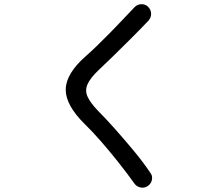

<svg xmlns="http://www.w3.org/2000/svg" viewBox="-20 -815 1040 897"><path d="M670.9 53.7Q656.2 64.5 637.7 61Q619.1 57.6 608.4 43Q574.2 -4.9 533.2 -56.6Q492.2 -108.4 451.2 -155.3Q410.2 -202.1 375 -236.3Q286.1 -324.2 287.1 -397.5Q288.1 -470.7 379.9 -551.8Q402.3 -571.3 431.6 -599.6Q460.9 -627.9 492.7 -660.2Q524.4 -692.4 554.2 -724.1Q584 -755.9 608.4 -781.2Q621.1 -794.9 640.1 -795.4Q659.2 -795.9 671.9 -783.2Q685.5 -769.5 686 -751.5Q686.5 -733.4 673.8 -718.8Q638.7 -681.6 595.2 -638.2Q551.8 -594.7 510.7 -554.7Q469.7 -514.6 440.4 -487.3Q402.3 -451.2 389.2 -421.9Q376 -392.6 388.7 -364.3Q401.4 -335.9 436.5 -298.8Q471.7 -263.7 516.1 -213.9Q560.5 -164.1 605 -110.4Q649.4 -56.6 681.6 -8.8Q693.4 5.9 689.9 24.4Q686.5 43 670.9 53.7Z"/></svg>

Font: KTXP_ComRound
Style: Medium
Weight: 500
Version: Version 1.01;May 16, 2022;FontCreator 13.0.0.2683 64-bit